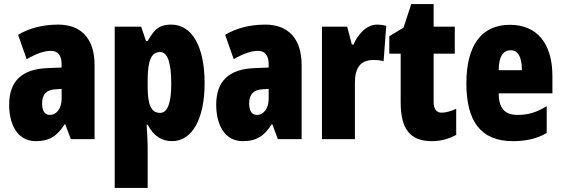

<svg xmlns="http://www.w3.org/2000/svg" viewBox="-20 -684 2763 944"><path d="M266 -563C190 -563 123 -545 69 -513L111 -393C160 -421 198 -434 230 -434C266 -434 283 -411 283 -366V-352L211 -349C90 -344 25 -287 25 -169C25 -79 61 10 156 10C225 10 262 -17 298 -73H301L328 0H445V-363C445 -498 376 -563 266 -563ZM253 -245 283 -247V-198C283 -151 258 -119 226 -119C200 -119 187 -138 187 -176C187 -220 209 -243 253 -245Z M822 -563C773 -563 743 -550 706 -482H698L674 -553H544V240H706V35C706 14 704 -21 701 -71H706C736 -14 776 10 826 10C924 10 986 -98 986 -275C986 -454 925 -563 822 -563ZM768 -428C803 -428 822 -378 822 -273C822 -177 804 -129 767 -129C724 -129 706 -168 706 -256V-288C706 -388 724 -428 768 -428Z M1284 -563C1208 -563 1141 -545 1087 -513L1129 -393C1178 -421 1216 -434 1248 -434C1284 -434 1301 -411 1301 -366V-352L1229 -349C1108 -344 1043 -287 1043 -169C1043 -79 1079 10 1174 10C1243 10 1280 -17 1316 -73H1319L1346 0H1463V-363C1463 -498 1394 -563 1284 -563ZM1271 -245 1301 -247V-198C1301 -151 1276 -119 1244 -119C1218 -119 1205 -138 1205 -176C1205 -220 1227 -243 1271 -245Z M1834 -563C1779 -563 1737 -510 1718 -465H1710L1687 -553H1563V0H1725V-278C1725 -350 1752 -389 1816 -389C1837 -389 1853 -387 1866 -383L1879 -557C1859 -562 1847 -563 1834 -563Z M2152 -130C2125 -130 2112 -148 2112 -184V-420H2216V-553H2112V-664H2002L1964 -548L1894 -506V-420H1950V-182C1950 -52 1994 10 2103 10C2148 10 2187 -1 2223 -21V-149C2196 -137 2172 -130 2152 -130Z M2487 -562C2346 -562 2273 -459 2273 -274C2273 -90 2342 10 2502 10C2566 10 2620 -2 2668 -30V-162C2617 -131 2577 -119 2526 -119C2462 -119 2432 -151 2432 -225H2696V-310C2696 -472 2619 -562 2487 -562ZM2491 -437C2524 -437 2546 -409 2546 -339H2432C2432 -411 2457 -437 2491 -437Z"/></svg>

Font: Noto Sans Arabic ExtCond Blk
Style: Regular
Weight: 900
Width: 2
Designer: Monotype Design Team, Nadine Chahine, Nizar Qandah and Khaled Hosny
Foundry: Monotype Imaging Inc.
Version: Version 2.012